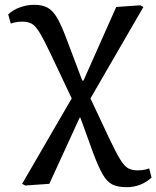

<svg xmlns="http://www.w3.org/2000/svg" viewBox="-20 -548 650 798"><path d="M506 230Q470 230 447.5 219Q425 208 407 177Q389 146 367 87L314 -59H311L185 216L85 223L72 216L278 -139L192 -321Q163 -382 145.5 -411Q128 -440 112.5 -449Q97 -458 72 -458Q46 -458 25 -450L14 -488Q34 -507 63 -517.5Q92 -528 122 -528Q155 -528 177 -516.5Q199 -505 217 -474.5Q235 -444 257 -385L322 -213H327L463 -519L563 -526L576 -519L356 -139L432 23Q461 84 478.5 113Q496 142 512 151Q528 160 552 160Q579 160 600 152L610 190Q566 230 506 230Z"/></svg>

Font: Literata 7pt
Style: Regular
Weight: 400
Designer: Latin by Veronika Burian and Jose Scaglione. Greek by Irene Vlachou. Cyrillic by Vera Evstafieva.
Foundry: TypeTogether
Version: Version 3.002